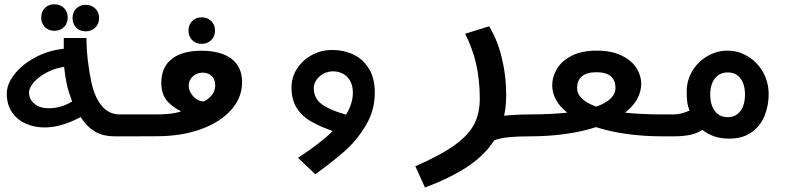

<svg xmlns="http://www.w3.org/2000/svg" viewBox="-20 -622 3640 876"><path d="M348 -88Q259.5 -40.5 183 -40.5Q137 -40.5 97.8 -57.8Q58.5 -75 34.8 -109.8Q11 -144.5 11 -195Q11 -238.5 45.8 -283Q80.5 -327.5 140.2 -359.8Q200 -392 271 -399.5V-448.5H374.5Q374.5 -399 380.8 -345.5Q387 -292 397.5 -244Q412.5 -176.5 445 -138.2Q477.5 -100 525.5 -100H602V0H506Q448 0 411.2 -22.8Q374.5 -45.5 348 -88ZM201.5 -128Q259 -128 309 -159Q291.5 -206.5 286 -231.5Q277.5 -269.5 272.5 -317Q227.5 -310 190.8 -290Q154 -270 133.2 -245.2Q112.5 -220.5 112.5 -200.5Q112.5 -168 137.8 -148Q163 -128 201.5 -128ZM168 -542Q168 -568.5 184.8 -585.5Q201.5 -602.5 228 -602.5Q254.5 -602.5 271.8 -585.5Q289 -568.5 289 -542Q289 -515.5 271.8 -498.5Q254.5 -481.5 228 -481.5Q201.5 -481.5 184.8 -498.5Q168 -515.5 168 -542ZM311 -539.5Q311 -566 327.8 -583Q344.5 -600 371 -600Q397.5 -600 414.8 -583Q432 -566 432 -539.5Q432 -513 414.8 -496Q397.5 -479 371 -479Q344.5 -479 327.8 -496Q311 -513 311 -539.5Z M598.5 -100H688.5Q732.5 -100 759.8 -103.5Q787 -107 806 -114Q758.5 -138.5 737.2 -168.2Q716 -198 716 -244Q716 -315.5 763.8 -353Q811.5 -390.5 900 -390.5Q987 -390.5 1035.8 -354Q1084.5 -317.5 1084.5 -247.5Q1084.5 -176 1034.2 -120Q984 -64 896.5 -32.5Q809 -1 701 -0.5L598.5 0ZM911 -159.5Q962 -187.5 962 -233Q962 -260 946 -275.2Q930 -290.5 905 -290.5Q886.5 -290.5 871.8 -282.2Q857 -274 849 -260.2Q841 -246.5 841 -231Q841 -213 851.5 -196Q862 -179 878.2 -168.8Q894.5 -158.5 911 -159.5ZM840 -482.5Q840 -509 856.8 -526Q873.5 -543 900 -543Q926.5 -543 943.8 -526Q961 -509 961 -482.5Q961 -456 943.8 -439Q926.5 -422 900 -422Q873.5 -422 856.8 -439Q840 -456 840 -482.5Z M1495 -394Q1548.5 -394 1592.8 -373Q1637 -352 1663.5 -308.2Q1690 -264.5 1690 -199.5Q1690 -118 1649 -49.8Q1608 18.5 1553.5 66.8Q1499 115 1418.5 173L1339.5 98Q1441 32.5 1498 -24Q1437 -46 1397.5 -68.8Q1358 -91.5 1334 -129Q1310 -166.5 1310 -223.5Q1310 -270 1335.5 -309.2Q1361 -348.5 1403.5 -371.2Q1446 -394 1495 -394ZM1559 -99Q1590 -150 1590 -199Q1590 -230 1578 -252Q1566 -274 1545.5 -285.2Q1525 -296.5 1500 -296.5Q1475.5 -296.5 1455 -285.2Q1434.5 -274 1423 -256.2Q1411.5 -238.5 1411.5 -220Q1411.5 -173 1449.2 -145.8Q1487 -118.5 1559 -99Z M2169 -172.5Q2169 -256 2152.8 -328.5Q2136.5 -401 2102 -468L2211.5 -502Q2249.5 -440.5 2269.5 -358Q2289.5 -275.5 2289.5 -190.5Q2289.5 -137 2280 -94Q2338 -100 2401.5 -100V0Q2340 0 2300.5 4Q2261 8 2234.5 18.5Q2191 86.5 2113.5 138Q2036 189.5 1919 233.5L1875 136.5Q1992 85.5 2055.5 39.2Q2119 -7 2144 -56.5Q2169 -106 2169 -172.5Z M2568 -108Q2499.5 -163 2499.5 -232.5Q2499.5 -271.5 2521 -307.8Q2542.5 -344 2588.2 -367.5Q2634 -391 2703 -391Q2770.5 -391 2816.2 -368.5Q2862 -346 2883.8 -311.5Q2905.5 -277 2905.5 -240Q2905.5 -202.5 2886.5 -169.2Q2867.5 -136 2832 -108Q2908 -100 3001.5 -100V0Q2916.5 0 2839.5 -10.8Q2762.5 -21.5 2699.5 -42Q2637 -21.5 2560.2 -10.8Q2483.5 0 2398.5 0V-100Q2491 -100 2568 -108ZM2700.5 -135.5Q2745 -151.5 2766.5 -172.8Q2788 -194 2788 -220Q2788 -292.5 2701.5 -292.5Q2657.5 -292.5 2635.2 -274Q2613 -255.5 2613 -220Q2613 -194 2634.5 -172.8Q2656 -151.5 2700.5 -135.5Z M3185 -29.5Q3160.5 -13.5 3129.2 -6.8Q3098 0 3054 0H2997.5V-100H3054Q3087 -100 3126 -117.5Q3118 -137 3115.5 -157.2Q3113 -177.5 3113 -203.5Q3113 -256 3139.2 -299Q3165.5 -342 3208.5 -366.5Q3251.5 -391 3299 -391Q3348 -391 3391.2 -365.2Q3434.5 -339.5 3460.8 -293.8Q3487 -248 3487 -191Q3487 -142.5 3469.5 -96.5Q3452 -50.5 3411.2 -20Q3370.5 10.5 3306 10.5Q3269.5 10.5 3238.5 0Q3207.5 -10.5 3185 -29.5ZM3300 -87.5Q3337 -87.5 3358 -115.2Q3379 -143 3379 -190.5Q3379 -238 3358 -264.8Q3337 -291.5 3300 -291.5Q3263 -291.5 3241.8 -264.5Q3220.5 -237.5 3220.5 -190.5Q3220.5 -143 3241.8 -115.2Q3263 -87.5 3300 -87.5Z"/></svg>

Font: JuliaMono
Style: Bold
Weight: 700
Monospace: yes
Designer: cormullion
Foundry: corm
Version: Version 0.055; ttfautohint (v1.8.4)